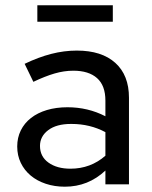

<svg xmlns="http://www.w3.org/2000/svg" viewBox="-20 -696 575 725"><path d="M45 0ZM225 9Q186 9 153 -2Q120 -13 96 -33Q72 -53 58.5 -81Q45 -109 45 -143Q45 -176 58.5 -203.5Q72 -231 97 -250.5Q122 -270 157 -280.5Q192 -291 235 -291Q312 -291 378 -257V-316Q378 -373 346.5 -401Q315 -429 257 -429Q222 -429 186 -418.5Q150 -408 106 -387Q98 -404 89.5 -421Q81 -438 73 -455Q125 -480 173.5 -492.5Q222 -505 270 -505Q364 -505 415.5 -458.5Q467 -412 467 -327V0H378V-52Q313 9 225 9ZM131 -145Q131 -105 163 -82Q195 -59 246 -59Q322 -59 378 -108V-197Q320 -228 250 -228H248Q193 -228 162 -204.5Q131 -181 131 -145ZM406 -676V-614H121V-676Z"/></svg>

Font: Rosa Sans
Style: Regular
Weight: 400
Designer: Pentagram / MCKL
Foundry: Pentagram / MCKL
Version: Version 1.005;September 16, 2019;FontCreator 11.5.0.2425 64-